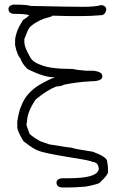

<svg xmlns="http://www.w3.org/2000/svg" viewBox="-20 -706 528 851"><path d="M39.1 -685.5Q103 -685.5 115.2 -679.7Q288.6 -675.8 349.6 -675.8Q401.4 -675.8 429.7 -683.6Q451.2 -680.2 451.2 -662.1Q445.3 -638.7 427.7 -638.7Q384.8 -634.8 345.7 -634.8H294.9Q265.1 -634.8 212.9 -636.7Q212.9 -632.8 173.8 -623Q127.4 -604 109.4 -582Q104 -575.7 87.9 -533.2V-517.6Q88.9 -495.6 111.3 -457Q123.5 -430.2 162.1 -418Q202.6 -400.4 298.8 -400.4H300.8Q315.4 -396.5 359.4 -392.6H394.5Q433.6 -387.7 433.6 -369.1V-367.2Q433.6 -345.7 382.8 -345.7Q314.5 -341.8 261.7 -330.1Q257.3 -324.7 228.5 -322.3Q189.9 -307.6 138.7 -265.6Q99.6 -209 99.6 -164.1Q97.7 -164.1 97.7 -156.2V-150.4L109.4 -117.2Q109.4 -108.4 158.2 -80.1L197.3 -66.4Q291.5 -50.8 300.8 -50.8Q300.8 -47.4 392.6 -33.2Q455.1 -9.8 455.1 9.8Q459 28.3 459 54.7Q459 69.3 425.8 99.6Q425.8 108.9 359.4 121.1Q311.5 125 283.2 125H252Q230.5 121.6 230.5 103.5Q230.5 87.9 252 84H283.2Q404.8 84 416 48.8H418Q418 11.7 388.7 11.7Q388.7 6.3 283.2 -9.8Q177.7 -27.3 152.3 -37.1Q129.4 -44.4 84 -80.1Q61.5 -117.2 56.6 -138.7V-168Q64 -215.3 74.2 -236.3Q95.7 -295.4 158.2 -332Q210.9 -361.3 220.7 -361.3V-363.3Q174.3 -363.3 101.6 -400.4Q77.1 -424.8 70.3 -447.3Q56.2 -460.9 46.9 -505.9V-529.3Q50.8 -569.8 82 -617.2Q102.5 -629.9 109.4 -638.7Q91.3 -644.5 50.8 -644.5H39.1Q17.6 -647.9 17.6 -666Q17.6 -681.6 39.1 -685.5Z"/></svg>

Font: CEF Fonts CJK
Style: Regular
Weight: 400
Designer: PartyBoss (派对大魔王)
Version: Release 2.25